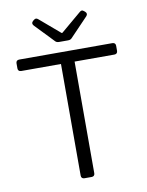

<svg xmlns="http://www.w3.org/2000/svg" viewBox="-89 -872 718 936"><g transform="rotate(-10 270.0 -404.0)"><path d="M137.7 -776.4 226.6 -683.6C231.4 -677.7 238.3 -675.8 246.1 -675.8H290C297.9 -675.8 304.7 -677.7 309.6 -683.6L398.4 -776.4C405.3 -784.2 404.3 -792 396.5 -798.8L391.6 -802.7C383.8 -809.6 377.9 -808.6 370.1 -801.8L269.5 -716.8H265.6L165 -802.7C157.2 -809.6 150.4 -808.6 143.6 -802.7L138.7 -798.8C130.9 -792 130.9 -784.2 137.7 -776.4ZM236.3 -568.4V-15.6C236.3 -5.9 242.2 0 252 0H288.1C297.9 0 303.7 -5.9 303.7 -15.6V-568.4H501C510.7 -568.4 516.6 -574.2 516.6 -584V-609.4C516.6 -619.1 510.7 -625 501 -625H39.1C29.3 -625 23.4 -619.1 23.4 -609.4V-584C23.4 -574.2 29.3 -568.4 39.1 -568.4Z"/></g></svg>

Font: Ed Sans Neue Light
Style: Regular
Weight: 300
Designer: Stephen Hutchings
Version: Version 1.004;PS 001.004;hotconv 1.0.88;makeotf.lib2.5.64775